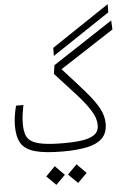

<svg xmlns="http://www.w3.org/2000/svg" viewBox="-63 -843 724 1073"><g transform="rotate(-5 298.5 -306.5)"><path d="M263.2 1.5Q161.1 1.5 105.5 -14.4Q49.8 -30.3 28.3 -66.4Q6.8 -102.5 6.8 -163.1Q6.8 -213.4 22.9 -276.4H64.5Q58.1 -244.6 54.9 -220.2Q51.8 -195.8 51.8 -172.9Q51.8 -137.7 59.3 -113.3Q66.9 -88.9 89.1 -73.7Q111.3 -58.6 155.5 -51.5Q199.7 -44.4 272.9 -44.4Q330.6 -44.4 374.5 -50.8Q418.5 -57.1 443.4 -75.2Q468.3 -93.3 468.3 -128.9Q468.3 -167 441.9 -209.5Q415.5 -252 366.5 -306.4Q317.4 -360.8 249.5 -434.6L256.3 -482.9L594.2 -704.6L596.7 -653.8L293.9 -457Q372.1 -372.1 420.4 -315.9Q468.8 -259.8 491 -217.8Q513.2 -175.8 513.2 -133.3Q513.2 -80.1 482.9 -50.8Q452.6 -21.5 396.5 -10Q340.3 1.5 263.2 1.5ZM257.8 -534.7 258.3 -580.1 582.5 -796.9 582 -751ZM209 184.1 156.7 132.3 209 79.6 261.2 132.3ZM331.1 184.1 278.8 132.3 331.1 79.6 383.3 132.3Z"/></g></svg>

Font: Cascadia Code NF ExtraLight
Style: Regular
Weight: 200
Monospace: yes
Designer: Aaron Bell
Foundry: Saja Typeworks
Version: Version 2404.023; ttfautohint (v1.8.4)